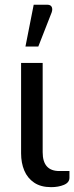

<svg xmlns="http://www.w3.org/2000/svg" viewBox="-20 -766 306 792"><path d="M191 6Q148.5 6 121 -12.5Q93.5 -31 80.2 -62.5Q67 -94 67 -133.5V-506.5H156V-138Q156 -60 225.5 -60.5H266.5V-33Q266.5 -13 243.8 -3.5Q221 6 191 6ZM138 -574H85L119 -746.5H174.5Q195 -746.5 195.5 -727.5Q195.5 -721.5 193 -714.5Z"/></svg>

Font: Verano Sans
Style: Regular
Weight: 400
Designer: Lukasz Dziedzic with Adam Twardoch and Botio Nikoltchev
Foundry: tyPoland Lukasz Dziedzic
Version: Version 3.001;December 28, 2019;FontCreator 12.0.0.2547 64-b